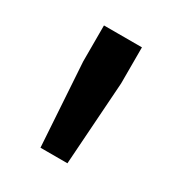

<svg xmlns="http://www.w3.org/2000/svg" viewBox="-91 -821 404 438"><g transform="rotate(30 111.0 -602.0)"><path d="M75 -445 61 -664V-759H161V-664L146 -445Z"/></g></svg>

Font: Farlight84_Sys_V01
Style: Regular
Weight: 400
Designer: Ryoko NISHIZUKA  (kana, bopomofo & ideographs); Paul D. Hunt (Latin, Greek & Cyrillic); Sandoll Communications , Soo-you
Foundry: Adobe
Version: Version 2.004;October 29, 2024;FontCreator 14.0.0.2814 64-bi